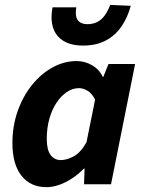

<svg xmlns="http://www.w3.org/2000/svg" viewBox="-20 -760 592 792"><path d="M171.2 12Q105.7 12 68.4 -35.3Q31.2 -82.6 31.2 -169.9Q31.2 -240.5 53.1 -302.2Q75 -363.8 112.5 -410.1Q150 -456.3 197.3 -482.2Q244.6 -508.1 296.1 -508.1Q330.2 -508.1 360.1 -490.7Q389.9 -473.2 404 -443H406.3L427.6 -496.1H537.3L438 0H326.7L328.8 -64.8H326.4Q292.7 -29.9 251.3 -9Q209.8 12 171.2 12ZM230.8 -99.7Q256.1 -99.7 284.7 -115.4Q313.2 -131.1 336.8 -173.1L372.3 -348.9Q360 -374.2 341.7 -385.3Q323.5 -396.4 305.6 -396.4Q279.6 -396.4 255.8 -380.4Q232 -364.4 213.2 -336.3Q194.4 -308.2 183.6 -270.1Q172.9 -231.9 172.9 -187.4Q172.9 -141.9 188.6 -120.8Q204.4 -99.7 230.8 -99.7ZM322.2 -572Q260.8 -572 226.7 -602.4Q192.6 -632.9 192.6 -689.8Q192.6 -699.1 193.7 -709.3Q194.8 -719.5 196.6 -729.7H294.7Q293.7 -722.1 293.2 -716.9Q292.7 -711.6 292.7 -706.6Q292.7 -683.6 305.1 -671.9Q317.5 -660.3 340.7 -660.3Q363.1 -660.3 380.7 -669Q398.3 -677.8 411.4 -695.6Q424.6 -713.3 434.6 -739.7L519.4 -736Q506.1 -686.9 480.5 -650Q455 -613.2 415.8 -592.6Q376.7 -572 322.2 -572Z"/></svg>

Font: Source Sans Variable
Style: Italic
Weight: 200
Italic angle: -11°
Designer: Paul D. Hunt
Foundry: Adobe Systems Incorporated
Version: Version 3.006;hotconv 1.0.111;makeotfexe 2.5.65597